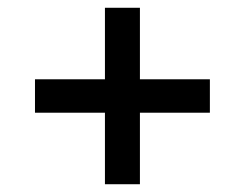

<svg xmlns="http://www.w3.org/2000/svg" viewBox="-20 -607 630 494"><path d="M70 -403H250V-587H340V-403H520V-317H340V-133H250V-317H70Z"/></svg>

Font: Retni Sans Medium
Style: Regular
Weight: 500
Designer: Vitaly Kuzmin
Foundry: ParaType Ltd.
Version: Version 1.00;March 2, 2019;FontCreator 11.5.0.2425 64-bit; t